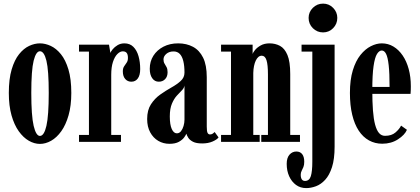

<svg xmlns="http://www.w3.org/2000/svg" viewBox="-20 -764 2260 1034"><path d="M195 11Q165 11 135.2 -6Q105.5 -23 81 -57.2Q56.5 -91.5 42 -143Q27.5 -194.5 27.5 -263.5Q27.5 -338.5 42.8 -390Q58 -441.5 82.8 -472.2Q107.5 -503 137 -516.8Q166.5 -530.5 195 -530.5Q223.5 -530.5 253.2 -516.8Q283 -503 308 -472.2Q333 -441.5 348.5 -390Q364 -338.5 364 -263.5Q364 -194.5 349.2 -143Q334.5 -91.5 310 -57.2Q285.5 -23 255.5 -6Q225.5 11 195 11ZM195 -32Q217.5 -32 230 -86.5Q242.5 -141 242.5 -263.5Q242.5 -386 230 -437Q217.5 -488 195 -488Q174 -488 161.2 -437Q148.5 -386 148.5 -263.5Q148.5 -141 161.2 -86.5Q174 -32 195 -32Z M405.5 0V-37.5H459V-486H405.5V-523.5H567L574.5 -479Q577 -486.5 587 -498.8Q597 -511 613.2 -520.8Q629.5 -530.5 650 -530.5Q679.5 -530.5 698.2 -511.8Q717 -493 726 -461.5Q735 -430 735 -392Q735 -359 722.2 -341.5Q709.5 -324 687.5 -324Q667 -324 654.2 -338.8Q641.5 -353.5 641.5 -379.5Q641.5 -396.5 648.5 -406.8Q655.5 -417 662.2 -426.8Q669 -436.5 669 -452Q669 -470.5 662.2 -479Q655.5 -487.5 641 -487.5Q626.5 -487.5 612 -473Q597.5 -458.5 588.2 -430.2Q579 -402 579 -361V-37.5H631.5V0Z M892.5 10.5Q859.5 10.5 832.2 -5.5Q805 -21.5 788.8 -51.5Q772.5 -81.5 772.5 -123Q772.5 -171 792.8 -202.2Q813 -233.5 843 -254.8Q873 -276 903 -292.8Q933 -309.5 953.2 -328Q973.5 -346.5 973.5 -373Q973.5 -409.5 967.2 -435Q961 -460.5 948 -473.8Q935 -487 915 -487Q891 -487 875.8 -474Q860.5 -461 860.5 -444Q860.5 -430.5 866 -421.5Q871.5 -412.5 877 -402.5Q882.5 -392.5 882.5 -375Q882.5 -351.5 869.2 -337.8Q856 -324 835 -324Q813 -324 799.8 -342.8Q786.5 -361.5 786.5 -393.5Q786.5 -433 806 -463.8Q825.5 -494.5 860 -512.5Q894.5 -530.5 939.5 -530.5Q984.5 -530.5 1019.2 -512Q1054 -493.5 1073.8 -453.5Q1093.5 -413.5 1093.5 -348V-82Q1093.5 -57 1097.8 -48.5Q1102 -40 1111 -40Q1120 -40 1126.5 -44.8Q1133 -49.5 1136 -53L1157 -24Q1149 -12.5 1125 -2Q1101 8.5 1069 8.5Q1037 8.5 1019.5 -0.5Q1002 -9.5 994.2 -21.8Q986.5 -34 983.5 -44Q981.5 -37.5 972.2 -24.5Q963 -11.5 943.8 -0.5Q924.5 10.5 892.5 10.5ZM932.5 -46Q945.5 -46 954.5 -57.2Q963.5 -68.5 968.5 -85.5Q973.5 -102.5 973.5 -119.5V-303.5Q971.5 -289.5 959.2 -277.2Q947 -265 932 -248.5Q917 -232 905.8 -205.5Q894.5 -179 894.5 -137Q894.5 -92.5 905 -69.2Q915.5 -46 932.5 -46Z M1170.5 0V-37.5H1224V-486H1170.5V-523.5H1340.5V-473.5Q1342 -480 1352.8 -493.8Q1363.5 -507.5 1383.5 -519Q1403.5 -530.5 1431.5 -530.5Q1462.5 -530.5 1487.8 -517Q1513 -503.5 1528 -467.8Q1543 -432 1543 -365V-37.5H1595.5V0H1387V-37.5H1423V-363Q1423 -415.5 1415.2 -439.8Q1407.5 -464 1389.5 -464Q1379.5 -464 1371.5 -457.2Q1363.5 -450.5 1357.5 -438Q1351.5 -425.5 1348 -408.5Q1344.5 -391.5 1344 -371V-37.5H1378.5V0Z M1629 249Q1597.5 249 1574 231.8Q1550.5 214.5 1537.2 185Q1524 155.5 1524 118.5Q1524 86 1539 69Q1554 52 1576 52Q1596.5 52 1607.5 66.2Q1618.5 80.5 1618.5 107Q1618.5 124.5 1614 135.5Q1609.5 146.5 1604.5 156Q1599.5 165.5 1599.5 177.5Q1599.5 187 1601.8 194.5Q1604 202 1609.2 206.2Q1614.5 210.5 1622 210.5Q1646 210.5 1654 184.5Q1662 158.5 1662 106.5V-486H1604V-523.5H1782V25.5Q1782 92.5 1768 136Q1754 179.5 1731.2 204.2Q1708.5 229 1681.5 239Q1654.5 249 1629 249ZM1720 -589.5Q1687.5 -589.5 1664.8 -612.2Q1642 -635 1642 -667.5Q1642 -699 1664.8 -721.8Q1687.5 -744.5 1720 -744.5Q1751.5 -744.5 1774 -721.8Q1796.5 -699 1796.5 -667.5Q1796.5 -635 1774 -612.2Q1751.5 -589.5 1720 -589.5Z M2038.5 10Q1999.5 10 1967.2 -7.8Q1935 -25.5 1912 -60.2Q1889 -95 1876.8 -146Q1864.5 -197 1864.5 -263.5Q1864.5 -334.5 1880 -385.2Q1895.5 -436 1921.2 -468Q1947 -500 1977.2 -515.2Q2007.5 -530.5 2036 -530.5Q2070.5 -530.5 2099 -513.2Q2127.5 -496 2148.5 -465.2Q2169.5 -434.5 2181 -392.2Q2192.5 -350 2192.5 -299.5Q2192.5 -289 2192.2 -279Q2192 -269 2191 -258.5H1978V-296H2078Q2078 -370 2073.2 -412.8Q2068.5 -455.5 2059.2 -473.8Q2050 -492 2036 -492Q2022 -492 2010.2 -473.2Q1998.5 -454.5 1991.8 -408Q1985 -361.5 1985 -278Q1985 -215.5 1988.5 -169.2Q1992 -123 2000.2 -92.5Q2008.5 -62 2021.5 -47.2Q2034.5 -32.5 2053.5 -32.5Q2089 -32.5 2110 -50.8Q2131 -69 2140 -87.5L2171.5 -65Q2160 -37.5 2123.5 -13.8Q2087 10 2038.5 10Z"/></svg>

Font: Imbue Thin 10pt
Style: Bold
Weight: 700
Version: Version 1.102